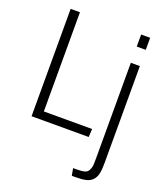

<svg xmlns="http://www.w3.org/2000/svg" viewBox="-175 -840 1037 1221"><g transform="rotate(20 343.5 -229.5)"><path d="M88.9 0V-726.6H151.9V-55.2H478.5L475.6 0ZM459 268.6 449.7 219.7H473.6Q507.8 219.7 526.9 214.6Q545.9 209.5 554.4 192.6Q563 175.8 564.5 160.4Q565.9 145 565.9 108.4Q565.9 107.4 565.9 106.9V-535.2H627V120.6Q627 166.5 620.8 193.8Q614.7 221.2 597.9 238.5Q581.1 255.9 554.4 262.2Q527.8 268.6 482.9 268.6ZM565.9 -645V-726.6H627V-645Z"/></g></svg>

Font: Oxygen Light
Style: Regular
Weight: 300
Designer: vernon adams
Foundry: Vernon Adams
Version: Version Release 0.2.3 webfont; ttfautohint (v0.93.3-1d66) -l